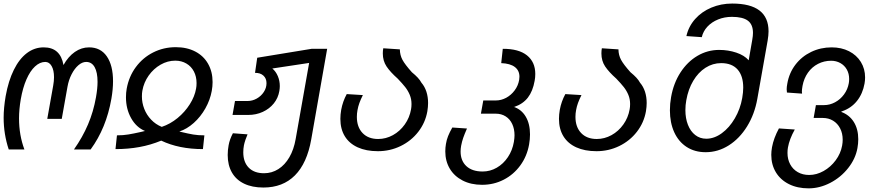

<svg xmlns="http://www.w3.org/2000/svg" viewBox="-20 -818 4840 1054"><path d="M0 -172Q0 -225 11 -290Q26 -374 55.8 -434.2Q85.5 -494.5 127.2 -526.2Q169 -558 220 -558Q311.5 -558 328.5 -461Q354.5 -507.5 390.8 -532.8Q427 -558 469 -558Q532 -558 566.2 -508.8Q600.5 -459.5 600.5 -372Q600.5 -328 591.5 -276Q563.5 -115 477.5 2.5H386Q433.5 -65 463.2 -135Q493 -205 507 -284.5Q515.5 -333 515.5 -368.5Q515.5 -421 499.5 -449.5Q483.5 -478 453 -478Q431.5 -478 410.2 -459.8Q389 -441.5 373 -410.2Q357 -379 350.5 -342L319 -165.5H239.5L272 -348Q276.5 -373 276.5 -394Q276.5 -432.5 263.5 -455.2Q250.5 -478 228.5 -478Q199 -478 172.2 -453.2Q145.5 -428.5 125.2 -382.2Q105 -336 94 -273Q84.5 -217.5 84.5 -168Q84.5 -76 114 2.5H28Q0 -81.5 0 -172Z M753 -93.5Q771 -98 776 -99Q728 -119 699.8 -169.5Q671.5 -220 671.5 -284Q671.5 -309.5 675.5 -331Q687.5 -398 725.8 -449.8Q764 -501.5 821 -530.2Q878 -559 945 -559Q1006 -559 1051.8 -535.2Q1097.5 -511.5 1122.2 -468Q1147 -424.5 1147 -367.5Q1147 -344 1142.5 -319Q1133.5 -269.5 1107.5 -223.2Q1081.5 -177 1043.8 -143.2Q1006 -109.5 964.5 -96L977 -93Q1014.5 -84 1041 -79.5Q1067.5 -75 1102 -75L1094 0.5Q962.5 0.5 865 -46Q807 -22 745.2 -10.8Q683.5 0.5 614 0.5L622 -75Q656 -75 684.5 -79.8Q713 -84.5 753 -93.5ZM759 -288.5Q759 -253.5 772 -220.2Q785 -187 809.8 -161Q834.5 -135 868 -121.5Q914.5 -137 954.8 -170Q995 -203 1022 -245.8Q1049 -288.5 1056.5 -332Q1059 -345 1059 -362Q1059 -397.5 1044.5 -425.5Q1030 -453.5 1003.2 -469.2Q976.5 -485 942 -485Q900 -485 861.5 -463Q823 -441 796.2 -403.2Q769.5 -365.5 761.5 -320Q759 -307 759 -288.5Z M1230 33Q1230 6 1235 -20.5Q1240.5 -52.5 1258.5 -86.5L1339 -80.5Q1333.5 -68.5 1327.5 -50.8Q1321.5 -33 1319 -20Q1315.5 -1 1315.5 18Q1315.5 72 1345.5 102.5Q1375.5 133 1429.5 133Q1472.5 133 1508.2 110.2Q1544 87.5 1568.5 45.2Q1593 3 1603 -54.5L1677 -472.5L1475 -442Q1494.5 -425.5 1505.2 -400Q1516 -374.5 1516 -345.5Q1516 -333.5 1513.5 -318.5Q1507 -280 1483 -250.2Q1459 -220.5 1422.5 -203.8Q1386 -187 1342.5 -187H1256.5L1270 -263.5H1339Q1365.5 -263.5 1389.5 -277Q1413.5 -290.5 1428.2 -313Q1443 -335.5 1443 -361.5Q1443 -387.5 1426 -403Q1409 -418.5 1380 -418L1392 -501L1690.5 -550H1776L1688.5 -52.5Q1665.5 78 1599 144.8Q1532.5 211.5 1426 211.5Q1364 211.5 1320 190.2Q1276 169 1253 128.8Q1230 88.5 1230 33Z M1848.5 -165.5Q1848.5 -189 1853 -215Q1861.5 -261.5 1883.5 -301.5L1972 -296Q1960 -272 1953 -252.8Q1946 -233.5 1942.5 -213.5Q1939 -195.5 1939 -176.5Q1939 -120.5 1970.2 -87.8Q2001.5 -55 2056 -55Q2098.5 -55 2137 -76.2Q2175.5 -97.5 2202 -134.8Q2228.5 -172 2236.5 -218Q2239 -231 2239 -247Q2239 -274 2229.5 -297Q2220 -320 2204.5 -339.8Q2189 -359.5 2163 -386.5Q2122.5 -422.5 2102 -453.2Q2081.5 -484 2081.5 -524.5Q2081.5 -540.5 2084 -553L2175 -547Q2175.5 -515.5 2189.2 -489.8Q2203 -464 2241 -421.5Q2260.5 -405.5 2273.2 -391.8Q2286 -378 2293.5 -364Q2311.5 -343 2320.8 -314.5Q2330 -286 2330 -252.5Q2330 -232 2326 -207Q2315 -144.5 2276.2 -94.5Q2237.5 -44.5 2179.2 -16.2Q2121 12 2054.5 12Q1990 12 1943.5 -9.2Q1897 -30.5 1872.8 -70.2Q1848.5 -110 1848.5 -165.5Z M2424.5 13.5Q2424.5 -8 2428 -27.5Q2431.5 -50 2439.8 -70.8Q2448 -91.5 2463 -118L2543.5 -112.5Q2529.5 -80.5 2522.8 -61Q2516 -41.5 2511.5 -18Q2508.5 -1.5 2508.5 13.5Q2508.5 64.5 2540.2 94Q2572 123.5 2629.5 123.5Q2671 123.5 2707.2 102.5Q2743.5 81.5 2768.2 44.5Q2793 7.5 2801 -39Q2804.5 -61 2804.5 -75.5Q2804.5 -110 2792 -137Q2779.5 -164 2756 -179Q2732.5 -194 2701 -194H2620L2633 -266.5H2701.5Q2731.5 -266.5 2758.8 -281.2Q2786 -296 2805.2 -321.8Q2824.5 -347.5 2830 -379.5Q2831.5 -388.5 2831.5 -397Q2831.5 -431 2806.2 -450.2Q2781 -469.5 2731.5 -471.5L2740 -550Q2827.5 -550.5 2873 -514Q2918.5 -477.5 2918.5 -412Q2918.5 -392.5 2915 -374.5Q2905 -317.5 2877.8 -282.2Q2850.5 -247 2803 -231L2798.5 -232Q2842 -218 2865.8 -178.2Q2889.5 -138.5 2889.5 -80.5Q2889.5 -53 2884.5 -25Q2873 40 2836.2 90.2Q2799.5 140.5 2745 168.5Q2690.5 196.5 2626.5 196.5Q2565.5 196.5 2519.8 173Q2474 149.5 2449.2 108Q2424.5 66.5 2424.5 13.5Z M3048.5 -165.5Q3048.5 -189 3053 -215Q3061.5 -261.5 3083.5 -301.5L3172 -296Q3160 -272 3153 -252.8Q3146 -233.5 3142.5 -213.5Q3139 -195.5 3139 -176.5Q3139 -120.5 3170.2 -87.8Q3201.5 -55 3256 -55Q3298.5 -55 3337 -76.2Q3375.5 -97.5 3402 -134.8Q3428.5 -172 3436.5 -218Q3439 -231 3439 -247Q3439 -274 3429.5 -297Q3420 -320 3404.5 -339.8Q3389 -359.5 3363 -386.5Q3322.5 -422.5 3302 -453.2Q3281.5 -484 3281.5 -524.5Q3281.5 -540.5 3284 -553L3375 -547Q3375.5 -515.5 3389.2 -489.8Q3403 -464 3441 -421.5Q3460.5 -405.5 3473.2 -391.8Q3486 -378 3493.5 -364Q3511.5 -343 3520.8 -314.5Q3530 -286 3530 -252.5Q3530 -232 3526 -207Q3515 -144.5 3476.2 -94.5Q3437.5 -44.5 3379.2 -16.2Q3321 12 3254.5 12Q3190 12 3143.5 -9.2Q3097 -30.5 3072.8 -70.2Q3048.5 -110 3048.5 -165.5Z M3657.5 -212.5Q3657.5 -249 3664 -285Q3677.5 -361.5 3715.5 -420.2Q3753.5 -479 3808.8 -511.5Q3864 -544 3928 -544Q3977.5 -544 4021.8 -529.2Q4066 -514.5 4090 -487L4109.5 -599Q4113.5 -621.5 4113.5 -637.5Q4113.5 -683.5 4085.5 -704.5Q4057.5 -725.5 3998 -725.5Q3957 -725.5 3922 -711.2Q3887 -697 3863.5 -671.8Q3840 -646.5 3832.5 -614L3748 -620Q3760 -673 3796 -713.5Q3832 -754 3885 -776.2Q3938 -798.5 3999.5 -798.5Q4199 -798.5 4199 -646Q4199 -625 4194 -595L4137.5 -276Q4122.5 -191 4081.2 -124.2Q4040 -57.5 3980.8 -20Q3921.5 17.5 3854 17.5Q3794 17.5 3749.5 -11.2Q3705 -40 3681.2 -92.2Q3657.5 -144.5 3657.5 -212.5ZM4054.5 -280Q4060 -312 4060 -337Q4060 -401.5 4029 -436.5Q3998 -471.5 3939 -471.5Q3892.5 -471.5 3852.8 -446Q3813 -420.5 3785.5 -374.2Q3758 -328 3747.5 -268Q3742.5 -241 3742.5 -213.5Q3742.5 -168.5 3756.5 -132.8Q3770.5 -97 3796.5 -76.8Q3822.5 -56.5 3857 -56.5Q3901 -56.5 3942.5 -86.8Q3984 -117 4014 -168.5Q4044 -220 4054.5 -280Z M4214 32Q4214 13 4218 -10Q4227.5 -60.5 4256 -113L4343 -107Q4313.5 -54 4305.5 -8.5Q4303 4.5 4303 21.5Q4303 56.5 4317.8 84Q4332.5 111.5 4359.5 127Q4386.5 142.5 4422 142.5Q4462.5 142.5 4501.2 120.8Q4540 99 4567.5 62Q4595 25 4603 -19Q4606 -35.5 4606 -51Q4606 -86 4592 -113.2Q4578 -140.5 4553.2 -155.5Q4528.5 -170.5 4496.5 -170.5H4446.5L4459 -241H4504Q4535 -241 4564 -256.5Q4593 -272 4613.2 -299.5Q4633.5 -327 4639.5 -361Q4641.5 -371.5 4641.5 -384.5Q4641.5 -413.5 4628.8 -436.2Q4616 -459 4593.2 -471.8Q4570.5 -484.5 4542.5 -484.5Q4504 -484.5 4470.8 -467.5Q4437.5 -450.5 4415.2 -419Q4393 -387.5 4385.5 -346.5Q4382 -326.5 4382 -316Q4382 -312 4383 -304L4300 -310Q4298.5 -319 4298.5 -328Q4298.5 -341 4302 -359Q4312 -417.5 4346.5 -462.8Q4381 -508 4433 -533Q4485 -558 4545.5 -558Q4599 -558 4640.8 -536.8Q4682.5 -515.5 4705.8 -477.8Q4729 -440 4729 -393Q4729 -377 4726 -359.5Q4716 -303.5 4684.5 -264Q4653 -224.5 4603.5 -207.5L4597 -204Q4642 -188 4666.8 -148.8Q4691.5 -109.5 4691.5 -53.5Q4691.5 -30.5 4687 -5Q4676.5 53.5 4636.2 104.5Q4596 155.5 4537.8 185.8Q4479.5 216 4419 216Q4357.5 216 4311 192.8Q4264.5 169.5 4239.2 127.8Q4214 86 4214 32Z"/></svg>

Font: JuliaMono Italic
Style: Regular
Weight: 400
Italic angle: -9°
Monospace: yes
Designer: cormullion
Foundry: corm
Version: Version 0.049; ttfautohint (v1.8.4)